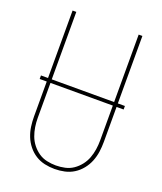

<svg xmlns="http://www.w3.org/2000/svg" viewBox="-138 -824 775 920"><g transform="rotate(20 250.0 -363.5)"><path d="M250 8Q224 8 199 2.5Q174 -3 152.5 -16.5Q131 -30 114.5 -50.5Q98 -71 88.5 -95Q79 -119 75.5 -144Q72 -169 72 -195V-735H91V-195Q91 -172 94.5 -149Q98 -126 106 -104.5Q114 -83 128.5 -64.5Q143 -46 162 -33Q181 -20 204 -15Q227 -10 250 -10Q273 -10 296 -15Q319 -20 338 -33Q357 -46 371.5 -64.5Q386 -83 394 -104.5Q402 -126 405.5 -149Q409 -172 409 -195V-735H428V-195Q428 -169 424.5 -144Q421 -119 411.5 -95Q402 -71 385.5 -50.5Q369 -30 347.5 -16.5Q326 -3 301 2.5Q276 8 250 8ZM36 -373V-391H464V-373Z"/></g></svg>

Font: Iosevka Curly Thin
Style: Regular
Weight: 100
Monospace: yes
Designer: Belleve Invis
Foundry: Belleve Invis
Version: Version 22.1.2; ttfautohint (v1.8.4)